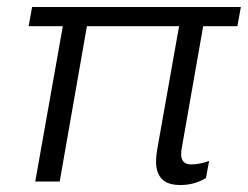

<svg xmlns="http://www.w3.org/2000/svg" viewBox="-20 -520 710 550"><path d="M427 -57Q427 -72 430 -90L493 -445H229L151 0H81L160 -445H62L72 -500H670L660 -445H562L500 -92Q499 -87 499 -78Q499 -49 528 -49Q552 -49 579 -59L570 -10Q537 10 497 10Q460 10 443.5 -7.5Q427 -25 427 -57Z"/></svg>

Font: Sarabun Light
Style: Italic
Weight: 300
Italic angle: -10°
Designer: Suppakit Chalermlarp | Katatrad Co.,Ltd.
Foundry: Cadson Demak Co.,Ltd.
Version: Version 1.000; ttfautohint (v1.6)